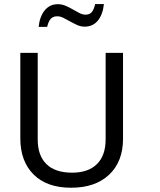

<svg xmlns="http://www.w3.org/2000/svg" viewBox="-20 -900 768 922"><path d="M570.8 -646V-233.9Q570.8 -124.5 504.4 -61.5Q438 1.5 321.3 1.5Q205.1 1.5 141.4 -62Q77.6 -125.5 77.6 -235.4V-646H161.1V-230.5Q161.1 -152.8 203.1 -111.8Q245.1 -70.8 326.2 -70.8Q403.8 -70.8 445.6 -112.1Q487.3 -153.3 487.3 -231.4V-646ZM386.2 -772Q368.2 -772 350.8 -779.8Q333.5 -787.6 316.9 -796.9Q300.3 -806.2 284.9 -814Q269.5 -821.8 255.4 -821.8Q234.4 -821.8 223.4 -809.3Q212.4 -796.9 206.5 -771H165.5Q170.9 -821.8 195.1 -850.8Q219.2 -879.9 257.8 -879.9Q277.3 -879.9 295.4 -872.1Q313.5 -864.3 329.8 -854.7Q346.2 -845.2 361.3 -837.4Q376.5 -829.6 390.1 -829.6Q410.6 -829.6 420.9 -842Q431.2 -854.5 437 -880.4H479Q473.6 -829.6 449.7 -800.8Q425.8 -772 386.2 -772Z"/></svg>

Font: XL-Viking
Style: Regular
Weight: 400
Foundry: Ascender Corporation
Version: Version 1.10 March 23, 2015